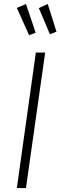

<svg xmlns="http://www.w3.org/2000/svg" viewBox="-20 -949 305 969"><path d="M208 -684 111 0H65L161 -684ZM111 -929 160 -784 127 -771 65 -909ZM221 -929 265 -789 232 -776 176 -908Z"/></svg>

Font: Fira Sans Condensed ExtraLight
Style: Italic
Weight: 275
Width: 3
Italic angle: -8°
Designer: Carrois Corporate & Edenspiekermann AG
Foundry: Carrois Corporate GbR & Edenspiekermann AG
Version: Version 4.203